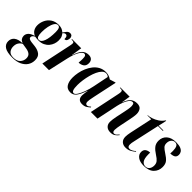

<svg xmlns="http://www.w3.org/2000/svg" viewBox="-6 -1554 2690 2690"><g transform="rotate(45 1338.5 -209.5)"><path d="M130 240Q22 240 -26 207.5Q-74 175 -74 118Q-74 63 -33.5 30.5Q7 -2 88 -5Q55 -19 40.5 -40.5Q26 -62 26 -90Q26 -124 50.5 -152Q75 -180 138 -199Q95 -219 76 -253Q57 -287 57 -330Q57 -381 80 -431Q103 -481 149.5 -513.5Q196 -546 266 -546Q299 -546 325 -537Q351 -528 376 -505Q391 -528 411.5 -552.5Q432 -577 461 -577Q487 -577 499 -561.5Q511 -546 511 -525Q511 -502 501 -481Q491 -460 463 -460Q463 -496 453.5 -510Q444 -524 426 -524Q406 -524 384 -498Q394 -486 407 -461.5Q420 -437 420 -389Q420 -355 408 -320Q396 -285 371.5 -255.5Q347 -226 309 -207.5Q271 -189 218 -189Q193 -189 175 -191.5Q157 -194 149 -195Q126 -182 116.5 -170.5Q107 -159 107 -145Q107 -126 122.5 -117Q138 -108 169 -104L239 -96Q303 -88 342.5 -58Q382 -28 382 40Q382 97 352.5 142Q323 187 267 213.5Q211 240 130 240ZM218 -199Q258 -199 282.5 -263Q307 -327 307 -445Q307 -492 296 -514Q285 -536 260 -536Q231 -536 210 -502.5Q189 -469 178 -416.5Q167 -364 167 -305Q167 -256 177 -227.5Q187 -199 218 -199ZM139 230Q209 230 243 193.5Q277 157 277 107Q277 62 250.5 40.5Q224 19 179 12L99 -1Q67 14 47.5 44Q28 74 28 120Q28 165 53 197.5Q78 230 139 230Z M580 -444Q583 -459 585.5 -472Q588 -485 588 -498Q588 -512 580.5 -519Q573 -526 551 -526H536L538 -536H720L695 -377H698Q727 -472 765.5 -509Q804 -546 860 -546Q902 -546 923.5 -524Q945 -502 945 -464Q945 -413 912 -390.5Q879 -368 836 -368Q838 -392 839 -410.5Q840 -429 840 -444Q840 -488 830 -501.5Q820 -515 805 -515Q775 -515 741 -458Q707 -401 683 -295L617 0H486Z M1048 10Q982 10 953 -37.5Q924 -85 924 -161Q924 -207 934 -259.5Q944 -312 965.5 -362.5Q987 -413 1019.5 -454.5Q1052 -496 1097.5 -521Q1143 -546 1202 -546Q1238 -546 1266.5 -534.5Q1295 -523 1312 -510L1393 -535H1403L1329 -189Q1327 -176 1322 -154Q1317 -132 1313.5 -109.5Q1310 -87 1310 -71Q1310 -26 1343 -26Q1357 -26 1370 -34.5Q1383 -43 1397 -56L1402 -45Q1384 -28 1355 -9Q1326 10 1280 10Q1195 10 1195 -79Q1195 -103 1199 -126Q1203 -149 1207 -177H1204Q1171 -79 1136 -34.5Q1101 10 1048 10ZM1090 -15Q1112 -15 1137 -53Q1162 -91 1184.5 -153Q1207 -215 1221 -286L1267 -513Q1256 -526 1242 -530.5Q1228 -535 1214 -535Q1183 -535 1156.5 -508Q1130 -481 1109.5 -437Q1089 -393 1075 -340Q1061 -287 1053.5 -233.5Q1046 -180 1046 -136Q1046 -72 1056.5 -43.5Q1067 -15 1090 -15Z M1839 10Q1790 10 1761.5 -17.5Q1733 -45 1733 -92Q1733 -113 1736.5 -140.5Q1740 -168 1747 -202L1777 -344Q1781 -363 1787 -396Q1793 -429 1793 -454Q1793 -473 1788 -493Q1783 -513 1761 -513Q1735 -513 1712 -483.5Q1689 -454 1672 -409.5Q1655 -365 1645 -319L1578 0H1447L1540 -445Q1543 -459 1545 -472Q1547 -485 1547 -495Q1547 -509 1541 -517.5Q1535 -526 1510 -526H1495L1496 -536H1679L1659 -406H1661Q1691 -486 1728.5 -515.5Q1766 -545 1821 -545Q1877 -545 1899 -512.5Q1921 -480 1921 -436Q1921 -410 1916 -378Q1911 -346 1905 -317L1873 -160Q1868 -132 1863.5 -107Q1859 -82 1859 -60Q1859 -15 1889 -15Q1910 -15 1926 -31Q1942 -47 1955 -63L1961 -55Q1940 -27 1912.5 -8.5Q1885 10 1839 10Z M2139 10Q2093 10 2063 -18Q2033 -46 2033 -98Q2033 -134 2045 -191L2117 -526H2041L2042 -532Q2072 -532 2115.5 -546Q2159 -560 2202 -588.5Q2245 -617 2271 -659H2281L2254 -536H2349L2347 -526H2251L2167 -144Q2160 -116 2157.5 -98.5Q2155 -81 2155 -64Q2155 -41 2164.5 -29Q2174 -17 2196 -17Q2215 -17 2239 -30Q2263 -43 2282 -62L2287 -53Q2259 -28 2224 -9Q2189 10 2139 10Z M2502 10Q2426 10 2383 -21.5Q2340 -53 2340 -102Q2340 -144 2367.5 -164.5Q2395 -185 2437 -185Q2436 -175 2436 -165.5Q2436 -156 2436 -147Q2437 -67 2461.5 -33.5Q2486 0 2526 0Q2562 0 2584 -27Q2606 -54 2606 -98Q2606 -138 2585 -164.5Q2564 -191 2512 -224Q2461 -256 2431 -293Q2401 -330 2401 -386Q2401 -457 2451 -501.5Q2501 -546 2592 -546Q2651 -546 2684 -532Q2717 -518 2730.5 -496Q2744 -474 2744 -449Q2744 -409 2717 -392.5Q2690 -376 2644 -376Q2645 -390 2645.5 -403Q2646 -416 2646 -427Q2645 -482 2630.5 -509Q2616 -536 2580 -536Q2549 -536 2526.5 -510Q2504 -484 2504 -439Q2504 -403 2524.5 -380.5Q2545 -358 2593 -327Q2649 -292 2676.5 -258.5Q2704 -225 2704 -166Q2704 -91 2653.5 -40.5Q2603 10 2502 10Z"/></g></svg>

Font: Noto Serif Display ExtraCondensed
Style: Bold Italic
Weight: 700
Width: 2
Italic angle: -12°
Designer: Monotype Design Team
Foundry: Monotype Imaging Inc.
Version: Version 2.009